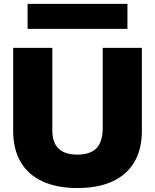

<svg xmlns="http://www.w3.org/2000/svg" viewBox="-20 -948 793 982"><path d="M376.5 13.7Q271 13.7 197.5 -20.3Q124 -54.2 85.7 -119.4Q47.4 -184.6 47.4 -278.3V-703.1H247.6V-281.2Q247.6 -219.2 279.5 -188.2Q311.5 -157.2 376.5 -157.2Q441.4 -157.2 473.4 -189.9Q505.4 -222.7 505.4 -294.9V-703.1H705.6V-278.3Q705.6 -184.6 667.2 -119.4Q628.9 -54.2 555.7 -20.3Q482.4 13.7 376.5 13.7ZM121.1 -800.3V-928.2H631.8V-800.3Z"/></svg>

Font: Schibsted Grotesk Black
Style: Regular
Weight: 900
Designer: Bakken & Baeck AS, Henrik Kongsvoll
Foundry: Schibsted ASA
Version: Version 1.100;gftools[0.9.25]